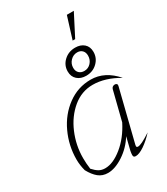

<svg xmlns="http://www.w3.org/2000/svg" viewBox="-210 -946 916 1050"><g transform="rotate(-30 248.5 -421.0)"><path d="M358 -41Q358 -33 367 -33Q378 -33 397.5 -42.5Q417 -52 451 -74Q418 -38 385.5 -16Q353 6 331 6Q323 6 319.5 2.5Q316 -1 316 -9Q316 -18 319 -34L339 -115Q305 -60 252 -25Q199 10 154 10Q119 10 94.5 -10Q70 -30 50 -67Q40 -104 40 -140Q40 -227 76.5 -305.5Q113 -384 178.5 -432Q244 -480 325 -480Q414 -480 483 -400Q399 -450 320 -450Q250 -450 194 -403.5Q138 -357 106.5 -283Q75 -209 75 -129Q75 -94 80 -59Q98 -39 114.5 -29.5Q131 -20 153 -20Q203 -20 261 -67Q319 -114 358 -191L404 -374Q406 -382 412 -386.5Q418 -391 426 -391Q434 -391 438 -386.5Q442 -382 440 -374L359 -49Q358 -46 358 -41ZM239 -581Q239 -620 268 -647Q297 -674 339 -674Q373 -674 394 -655.5Q415 -637 415 -604Q415 -565 386.5 -537.5Q358 -510 316 -510Q282 -510 260.5 -529Q239 -548 239 -581ZM379 -601Q379 -622 367 -634Q355 -646 336 -646Q311 -646 293 -627.5Q275 -609 275 -583Q275 -562 287.5 -550Q300 -538 320 -538Q345 -538 362 -556.5Q379 -575 379 -601ZM390 -852H434L363 -714H347Z"/></g></svg>

Font: Srisakdi
Style: Regular
Weight: 400
Designer: Cadson Demak Co.,Ltd.
Foundry: Cadson Demak Co.,Ltd.
Version: Version 1.000